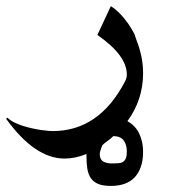

<svg xmlns="http://www.w3.org/2000/svg" viewBox="-118 -341 590 634"><path d="M300.8 159.2Q300.8 136.7 290.5 122.8Q280.3 108.9 256.3 108.4Q247.6 117.2 237.3 124.3Q227.1 131.3 219.7 138.7Q216.3 147.5 213.9 155Q211.4 162.6 211.4 167.5Q211.4 185.5 222.7 192.1Q233.9 198.7 251 198.7Q263.7 198.7 272.9 198Q282.2 197.3 288.3 193.4Q294.4 189.5 297.6 181.6Q300.8 173.8 300.8 159.2ZM354.5 160.6Q354.5 213.4 327.9 243.2Q301.3 272.9 248 272.9Q222.2 272.9 206.3 266.4Q190.4 259.8 181.9 247.1Q173.3 234.4 170.4 216.3Q167.5 198.2 167.5 175.3V167.5Q130.4 182.6 95.2 182.6Q-2.9 182.6 -97.7 51.3L-93.8 47.4Q-85 56.2 -71.3 63Q-57.6 69.8 -42.2 74.7Q-26.9 79.6 -11 83Q4.9 86.4 18.6 88.4Q32.2 90.3 42.5 91.1Q52.7 91.8 56.2 91.8Q209.5 91.8 294.9 -72.3Q298.3 -78.6 299.6 -84.2Q300.8 -89.8 300.8 -94.7Q300.8 -158.2 203.6 -225.6L248 -320.8Q261.2 -312.5 272.7 -301.3Q284.2 -290 294.2 -277.6Q304.2 -265.1 312.3 -252.2Q320.3 -239.3 326.2 -228L331.1 -212.9Q341.8 -186.5 348.1 -158.2Q354.5 -129.9 354.5 -99.1Q354.5 -11.7 302.7 59.1Q329.1 73.7 341.8 100.3Q354.5 127 354.5 160.6Z"/></svg>

Font: XB Khoramshahr
Style: Regular
Weight: 400
Designer: Behnam
Foundry: Irmug
Version: Version 8.005 2009